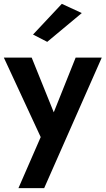

<svg xmlns="http://www.w3.org/2000/svg" viewBox="-26 -760 550 1000"><path d="M220 -542 146 -580 296 -740 400 -692ZM204 220H70L186 -46L-6 -460H139L254 -175L368 -460H504Z"/></svg>

Font: Venryn Sans SemiBold
Style: Regular
Weight: 600
Designer: Owen Earl, indestructible type* (font) & Cristiano Sobral (main changes)
Version: Version 3.60;October 28, 2020;FontCreator 13.0.0.2681 64-bit